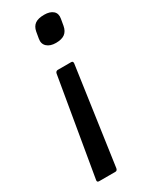

<svg xmlns="http://www.w3.org/2000/svg" viewBox="-179 -539 585 746"><g transform="rotate(-30 113.5 -166.5)"><path d="M165 -288Q174 -288 173 -278L111 157Q109 167 101 167H28Q18 167 20 157L94 -278Q95 -283 98 -285.5Q101 -288 105 -288ZM166 -500Q192 -500 205.5 -488Q219 -476 215 -454L210 -425Q206 -403 192 -392.5Q178 -382 152 -382Q126 -382 112 -395Q98 -408 102 -430L107 -459Q111 -480 125 -490Q139 -500 166 -500Z"/></g></svg>

Font: Sofia Sans Hairline
Style: Italic
Weight: 1
Italic angle: -9°
Designer: Botio Nikoltchev, Ani Petrova
Foundry: lettersoup
Version: Version 4.102